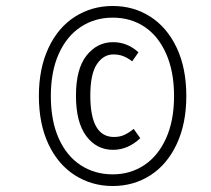

<svg xmlns="http://www.w3.org/2000/svg" viewBox="-20 -756 704 642"><path d="M603 -435Q603 -343 571 -274.5Q539 -206 483 -170Q427 -134 357 -134Q287 -134 230.5 -170Q174 -206 142 -274Q110 -342 110 -435Q110 -527 142 -595.5Q174 -664 230.5 -700Q287 -736 357 -736Q427 -736 483 -700Q539 -664 571 -596Q603 -528 603 -435ZM150 -435Q150 -352 176.5 -293Q203 -234 250 -203.5Q297 -173 357 -173Q416 -173 462.5 -204Q509 -235 535.5 -294Q562 -353 562 -435Q562 -517 535.5 -576.5Q509 -636 463 -666.5Q417 -697 357 -697Q297 -697 250 -666Q203 -635 176.5 -576Q150 -517 150 -435ZM443 -581 422 -551Q406 -563 391.5 -568.5Q377 -574 359 -574Q326 -574 304 -541.5Q282 -509 282 -436Q282 -298 361 -298Q381 -298 396 -305Q411 -312 427 -325L449 -294Q408 -255 358 -255Q303 -255 268.5 -301Q234 -347 234 -436Q234 -526 269.5 -570.5Q305 -615 358 -615Q406 -615 443 -581Z"/></svg>

Font: Fira Sans Extra Condensed Light
Style: Italic
Weight: 300
Width: 3
Italic angle: -8°
Designer: Carrois Corporate & Edenspiekermann AG
Foundry: Carrois Corporate GbR & Edenspiekermann AG
Version: Version 4.203